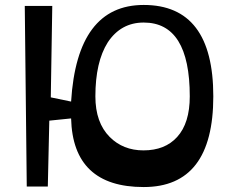

<svg xmlns="http://www.w3.org/2000/svg" viewBox="-20 -753 961 775"><path d="M560 2Q274 2 267 -275L179 -266L173 0H88L80 -729H191L185 -360L267 -343Q291 -733 560 -733Q841 -733 841 -364Q841 2 560 2ZM559 -146Q646 -146 695 -200Q746 -256 746 -364Q746 -662 560 -662Q468 -662 415 -582Q365 -503 365 -364Q365 -258 423 -200Q477 -146 559 -146Z"/></svg>

Font: OpenDyslexic
Style: Regular
Weight: 400
Designer: Abbie Gonzalez
Version: Version 0.920;hotconv 1.0.109;makeotfexe 2.5.65596